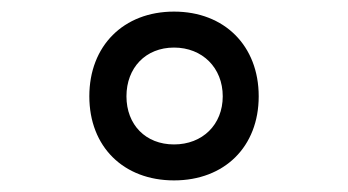

<svg xmlns="http://www.w3.org/2000/svg" viewBox="-20 -716 600 331"><path d="M198 -550C198 -599 231 -634 280 -634C329 -634 364 -599 364 -550C364 -501 329 -467 280 -467C231 -467 198 -501 198 -550ZM134 -550C134 -463 193 -405 280 -405C367 -405 426 -463 426 -550C426 -637 367 -696 280 -696C193 -696 134 -637 134 -550Z"/></svg>

Font: RazerF5 SemiBold
Style: Regular
Weight: 600
Foundry: Razer Inc.
Version: Version 2